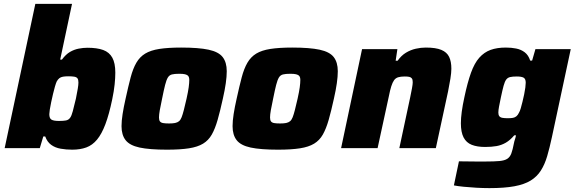

<svg xmlns="http://www.w3.org/2000/svg" viewBox="-20 -763 2960 989"><path d="M352 8Q321 8 292.5 3Q264 -2 243.5 -17Q223 -32 213 -60H203L185 0H4L162 -743H351L290 -456H299Q319 -483 340.5 -495.5Q362 -508 385.5 -512.5Q409 -517 430 -517Q480 -517 511.5 -505.5Q543 -494 558.5 -466Q574 -438 574 -389Q574 -362 570.5 -328Q567 -294 558 -251Q542 -174 523 -123.5Q504 -73 480 -44Q456 -15 424.5 -3.5Q393 8 352 8ZM284 -140Q306 -140 319.5 -142.5Q333 -145 341 -156Q349 -167 355 -190.5Q361 -214 371 -255Q377 -285 380.5 -305.5Q384 -326 384 -338Q384 -353 379 -359.5Q374 -366 362.5 -368Q351 -370 332 -370Q316 -370 304.5 -368Q293 -366 285.5 -360Q278 -354 272 -343Q268 -334 263 -317Q258 -300 253 -278.5Q248 -257 243.5 -236Q239 -215 236.5 -198.5Q234 -182 234 -175Q234 -153 245.5 -146.5Q257 -140 284 -140Z M840 8Q750 8 699 -3Q648 -14 627 -41Q606 -68 606 -113Q606 -140 611.5 -175.5Q617 -211 627 -255Q641 -319 653 -364.5Q665 -410 682.5 -440Q700 -470 728 -487Q756 -504 801 -511Q846 -518 913 -518Q1003 -518 1054.5 -507Q1106 -496 1127 -469Q1148 -442 1148 -396Q1148 -369 1143 -334Q1138 -299 1128 -255Q1114 -191 1101 -145.5Q1088 -100 1071 -70Q1054 -40 1026 -23Q998 -6 953 1Q908 8 840 8ZM851 -127Q870 -127 882 -129.5Q894 -132 902 -138.5Q910 -145 915.5 -159Q921 -173 927 -196.5Q933 -220 941 -255Q949 -291 952 -313.5Q955 -336 955 -351Q955 -365 949.5 -371.5Q944 -378 933 -380.5Q922 -383 903 -383Q879 -383 865.5 -379.5Q852 -376 844.5 -363.5Q837 -351 830.5 -325.5Q824 -300 815 -255Q807 -218 803 -195Q799 -172 799 -158Q799 -144 804 -137.5Q809 -131 820.5 -129Q832 -127 851 -127Z M1412 8Q1322 8 1271 -3Q1220 -14 1199 -41Q1178 -68 1178 -113Q1178 -140 1183.5 -175.5Q1189 -211 1199 -255Q1213 -319 1225 -364.5Q1237 -410 1254.5 -440Q1272 -470 1300 -487Q1328 -504 1373 -511Q1418 -518 1485 -518Q1575 -518 1626.5 -507Q1678 -496 1699 -469Q1720 -442 1720 -396Q1720 -369 1715 -334Q1710 -299 1700 -255Q1686 -191 1673 -145.5Q1660 -100 1643 -70Q1626 -40 1598 -23Q1570 -6 1525 1Q1480 8 1412 8ZM1423 -127Q1442 -127 1454 -129.5Q1466 -132 1474 -138.5Q1482 -145 1487.5 -159Q1493 -173 1499 -196.5Q1505 -220 1513 -255Q1521 -291 1524 -313.5Q1527 -336 1527 -351Q1527 -365 1521.5 -371.5Q1516 -378 1505 -380.5Q1494 -383 1475 -383Q1451 -383 1437.5 -379.5Q1424 -376 1416.5 -363.5Q1409 -351 1402.5 -325.5Q1396 -300 1387 -255Q1379 -218 1375 -195Q1371 -172 1371 -158Q1371 -144 1376 -137.5Q1381 -131 1392.5 -129Q1404 -127 1423 -127Z M1737 0 1845 -510H2027L2018 -450H2028Q2047 -477 2071 -491.5Q2095 -506 2121.5 -512Q2148 -518 2173 -518Q2225 -518 2253.5 -506Q2282 -494 2293.5 -470Q2305 -446 2305 -409Q2305 -389 2300 -357.5Q2295 -326 2288 -292L2225 0H2037L2093 -262Q2098 -286 2102 -307.5Q2106 -329 2106 -339Q2106 -353 2101.5 -359Q2097 -365 2088.5 -367Q2080 -369 2065 -369Q2044 -369 2031 -365Q2018 -361 2010 -350Q2002 -339 1995.5 -318.5Q1989 -298 1983 -267L1925 0Z M2501 206Q2468 206 2433.5 204Q2399 202 2368.5 199Q2338 196 2318 192L2344 68Q2365 68 2387.5 68.5Q2410 69 2433.5 69Q2457 69 2479 69Q2526 69 2552.5 66.5Q2579 64 2593 55Q2607 46 2614 27Q2621 8 2627 -24Q2629 -35 2632.5 -45Q2636 -55 2638 -66H2629Q2608 -41 2585.5 -28Q2563 -15 2537.5 -10.5Q2512 -6 2479 -6Q2438 -6 2410 -17Q2382 -28 2368 -55Q2354 -82 2354 -128Q2354 -154 2358.5 -187.5Q2363 -221 2372 -262Q2388 -338 2406 -388Q2424 -438 2449 -466Q2474 -494 2507 -506Q2540 -518 2586 -518Q2614 -518 2639 -513Q2664 -508 2683 -493.5Q2702 -479 2711 -451H2721L2738 -510H2920L2823 -57Q2811 -1 2798.5 41.5Q2786 84 2766 115.5Q2746 147 2713.5 167Q2681 187 2629.5 196.5Q2578 206 2501 206ZM2596 -154Q2612 -154 2622.5 -156Q2633 -158 2640.5 -164.5Q2648 -171 2653 -182Q2658 -190 2662.5 -205.5Q2667 -221 2671.5 -239.5Q2676 -258 2680 -277Q2684 -296 2686 -312Q2688 -328 2688 -337Q2688 -357 2677 -363Q2666 -369 2642 -369Q2620 -369 2607.5 -366Q2595 -363 2587.5 -353Q2580 -343 2574 -321Q2568 -299 2560 -261Q2554 -232 2550.5 -213.5Q2547 -195 2547 -183Q2547 -171 2552 -164.5Q2557 -158 2568 -156Q2579 -154 2596 -154Z"/></svg>

Font: Saira Thin ExtraBold
Style: Italic
Weight: 800
Italic angle: -12°
Version: Version 1.101